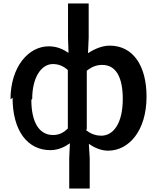

<svg xmlns="http://www.w3.org/2000/svg" viewBox="-20 -827 931 1115"><path d="M53 -260C53 -67 140 45 273 45C317 45 355 27 386 5L382 92V268H501V93L496 8C532 34 571 48 608 48C727 48 831 -66 831 -266C831 -445 753 -562 617 -562C574 -562 529 -543 491 -518L495 -607V-807H375V-606L378 -520C345 -542 310 -558 263 -558C146 -558 41 -440 41 -250ZM167 -252C167 -378 220 -455 287 -455C316 -455 346 -446 374 -420V-81C346 -53 319 -43 288 -43C208 -43 162 -116 162 -248ZM484 -76V-416C516 -442 545 -450 574 -450C656 -450 693 -374 693 -252C693 -115 641 -39 568 -39C543 -39 510 -46 479 -72Z"/></svg>

Font: GenEiGothic-pro-SemiBold
Style: Regular
Weight: 500
Designer: Ryoko NISHIZUKA (kana & ideographs); Paul D. Hunt (Latin, Greek & Cyrillic); Wenlong ZHANG (bopomofo); Sandoll Communica
Foundry: Adobe Systems Incorporated; o_tamon
Version: Version 1.000.140830